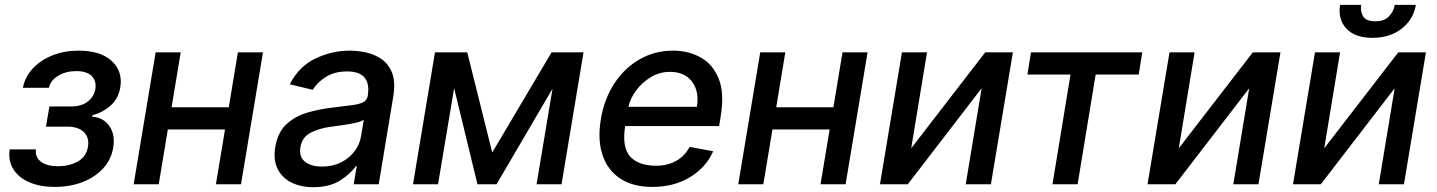

<svg xmlns="http://www.w3.org/2000/svg" viewBox="-20 -762 5942 794"><path d="M19.9 -144.2H128.6Q125 -110.8 150 -92.7Q175.1 -74.6 220.2 -74.6Q266 -74.6 301.5 -94.1Q337 -113.6 343.8 -155.5Q350.1 -192.5 327.1 -215.4Q304 -238.3 258.9 -238.3H170.1L184.3 -321.7H273.1Q317.5 -321.7 343.2 -342.2Q369 -362.6 374.3 -393.8Q379.6 -427.2 359.2 -447.6Q338.8 -468 295.5 -468Q252.5 -468 220.7 -448.7Q188.9 -429.3 181.8 -398.8H74.6Q83.5 -444.6 115.9 -479.2Q148.4 -513.8 197.4 -533.2Q246.4 -552.6 304.7 -552.6Q395.6 -552.6 442.1 -509.8Q488.6 -467 477.3 -399.9Q469.8 -354.8 438.2 -326.2Q406.6 -297.6 362.2 -285.2L360.8 -279.5Q407.7 -276.3 432.4 -240.6Q457 -204.9 448.2 -151.6Q440 -101.6 406.2 -65.2Q372.5 -28.8 320.8 -8.9Q269.2 11 206.7 11Q146.3 11 101.9 -8Q57.5 -27 35.5 -61.8Q13.5 -96.6 19.9 -144.2Z M727.3 -545.5 689.6 -318.5H926.1L963.8 -545.5H1067.5L976.6 0H872.9L910.5 -226.6H674L636.4 0H532.7L623.6 -545.5Z M1275.6 12.1Q1223.7 12.1 1185 -7.3Q1146.3 -26.6 1128 -63.7Q1109.7 -100.9 1118.3 -154.1Q1128.9 -215.9 1165.1 -248.9Q1201.3 -282 1251.8 -296.5Q1302.2 -311.1 1354.8 -317.1Q1404.5 -323.2 1435.4 -327.1Q1466.3 -331 1482.1 -339.3Q1497.9 -347.7 1501.1 -366.5V-369Q1508.5 -415.1 1487.7 -440.9Q1467 -466.6 1415.8 -466.6Q1362.6 -466.6 1326.5 -443.2Q1290.5 -419.7 1273.4 -390.6L1178.3 -413.4Q1216.6 -487.9 1284.8 -520.2Q1353 -552.6 1426.8 -552.6Q1459.5 -552.6 1494.7 -544.9Q1529.8 -537.3 1558.8 -516.9Q1587.7 -496.4 1601.9 -459.2Q1616.1 -421.9 1606.2 -362.2L1546.2 0H1442.5L1455.3 -74.6H1451Q1430.8 -44 1387.1 -16Q1343.4 12.1 1275.6 12.1ZM1311.8 -73.2Q1356.2 -73.2 1390.4 -90.6Q1424.7 -108 1446 -136.2Q1467.3 -164.4 1472.7 -196.7L1484.4 -267Q1475.5 -259.6 1449.6 -253.9Q1423.7 -248.2 1394.9 -244.3Q1366.1 -240.4 1348.7 -237.9Q1301.8 -231.9 1265.4 -213.6Q1229 -195.3 1222.3 -152.7Q1215.9 -113.3 1241.3 -93.2Q1266.7 -73.2 1311.8 -73.2Z M2015.6 -131.4 2261 -545.5H2393.1L2302.2 0H2198.9L2264.9 -395.2L2033.4 0H1954.5L1858 -397.4L1791.5 0H1687.9L1778.8 -545.5H1912.3Z M2677.6 11Q2597.3 11 2544.7 -23.8Q2492.2 -58.6 2471.4 -121.6Q2450.6 -184.7 2464.8 -269.2Q2478.7 -353 2520.6 -416.9Q2562.5 -480.8 2625.2 -516.7Q2687.9 -552.6 2763.8 -552.6Q2826 -552.6 2876.6 -525Q2927.2 -497.5 2951.9 -437.3Q2976.6 -377.1 2959.9 -278.4L2953.8 -240.8H2565.3Q2551.5 -152 2586.3 -114.3Q2621.1 -76.7 2693.2 -76.7Q2739.7 -76.7 2775.4 -96.2Q2811.1 -115.8 2832 -154.5L2929.3 -136.4Q2900.2 -70 2833.6 -29.5Q2767 11 2677.6 11ZM2578.8 -320.3H2861.9Q2872.5 -382.8 2842.3 -423.8Q2812.1 -464.8 2750 -464.8Q2708.5 -464.8 2672.4 -443.5Q2636.4 -422.2 2611.5 -389Q2586.6 -355.8 2578.8 -320.3Z M3227.6 -545.5 3190 -318.5H3426.5L3464.1 -545.5H3567.8L3476.9 0H3373.2L3410.9 -226.6H3174.4L3136.7 0H3033L3123.9 -545.5Z M3748.2 -148.8 4054.3 -545.5H4168.7L4077.8 0H3973.7L4039.4 -397L3734 0H3619L3709.9 -545.5H3813.6Z M4228.7 -453.8 4243.6 -545.5H4703.8L4688.9 -453.8H4511L4436.4 0H4332.4L4407 -453.8Z M4854.8 -148.8 5160.9 -545.5H5275.2L5184.3 0H5080.3L5146 -397L4840.6 0H4725.5L4816.4 -545.5H4920.1Z M5456.3 -148.8 5762.4 -545.5H5876.8L5785.9 0H5681.8L5747.5 -397L5442.1 0H5327.1L5418 -545.5H5521.7ZM5747.9 -741.8H5835.2Q5825.3 -681.8 5776.6 -643.6Q5728 -605.5 5655.5 -605.5Q5583.8 -605.5 5547.9 -643.6Q5512.1 -681.8 5522 -741.8H5609Q5604.8 -715.2 5617 -694.6Q5629.3 -674 5666.9 -674Q5704.5 -674 5724.1 -694.4Q5743.6 -714.8 5747.9 -741.8Z"/></svg>

Font: Inter UI Medium
Style: Italic
Weight: 500
Italic angle: 9.39999°
Designer: Rasmus Andersson
Foundry: rsms
Version: 3.2;8d6f07862